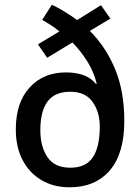

<svg xmlns="http://www.w3.org/2000/svg" viewBox="-20 -784 593 814"><path d="M200 -764Q227 -751 254 -734.5Q281 -718 307 -699L408 -762L448 -705L361 -653Q429 -585 468 -491Q507 -397 507 -271Q507 -133 445.5 -61.5Q384 10 275 10Q207 10 155.5 -20.5Q104 -51 75.5 -106Q47 -161 47 -235Q47 -349 105.5 -413Q164 -477 259 -477Q348 -477 387 -428L390 -430Q377 -481 350 -524Q323 -567 287 -604L180 -539L141 -596L232 -651Q215 -665 196.5 -677Q178 -689 159 -700ZM278 -395Q212 -395 181.5 -353.5Q151 -312 151 -232Q151 -163 181 -118Q211 -73 278 -73Q344 -73 373.5 -117Q403 -161 403 -248Q403 -309 372.5 -352Q342 -395 278 -395Z"/></svg>

Font: Noto Sans Gurmukhi UI SemiCondensed Medium
Style: Regular
Weight: 500
Width: 4
Designer: Jelle Bosma - Monotype Design Team
Foundry: Monotype Imaging Inc.
Version: Version 2.004; ttfautohint (v1.8.4.7-5d5b)